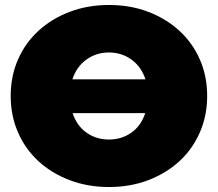

<svg xmlns="http://www.w3.org/2000/svg" viewBox="-20 -736 876 772"><path d="M418 -175Q469 -175 508 -202.5Q547 -230 564 -281H272Q289 -230 328 -202.5Q367 -175 418 -175ZM418 -525Q367 -525 327.5 -496.5Q288 -468 271 -417H565Q548 -468 508.5 -496.5Q469 -525 418 -525ZM418 -716Q504 -716 576 -688.5Q648 -661 701 -612.5Q754 -564 783.5 -497Q813 -430 813 -350Q813 -271 783.5 -203.5Q754 -136 701 -87.5Q648 -39 576 -11.5Q504 16 418 16Q333 16 260.5 -11.5Q188 -39 135 -87.5Q82 -136 52.5 -203.5Q23 -271 23 -350Q23 -430 52.5 -497Q82 -564 135 -612.5Q188 -661 260.5 -688.5Q333 -716 418 -716Z"/></svg>

Font: Montserrat-Alt1 Black
Style: Regular
Weight: 900
Designer: Differentunic
Foundry: Differentunic
Version: Version 7.222